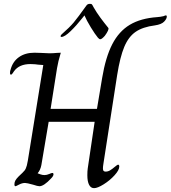

<svg xmlns="http://www.w3.org/2000/svg" viewBox="-20 -968 887 998"><path d="M434 -57Q434 -79 436 -92L472 -335H233L195 -110Q190 -84 176 -68V-67Q181 -65 191 -61.5Q201 -58 211 -58Q223 -58 235.5 -63.5Q248 -69 252 -69Q258 -69 258 -62Q258 -53 246 -41Q208 0 185 0Q176 0 152 -8Q120 -17 110 -17Q95 -17 79 -8.5Q63 0 60 0Q55 0 55 -10Q55 -21 60 -30Q65 -39 77 -51Q101 -73 108 -82Q115 -91 119.5 -108Q124 -125 131 -172L205 -630Q200 -630 178 -632Q172 -633 162 -634Q152 -635 138 -635Q80 -635 53 -598Q51 -595 46 -587.5Q41 -580 37 -580Q32 -580 32 -589Q32 -599 35 -606Q46 -648 78.5 -671Q111 -694 159 -694L192 -693Q220 -691 237 -691Q255 -691 275 -693L296 -694Q282 -648 276.5 -614Q271 -580 270 -573L243 -402H484L511 -563Q529 -671 563.5 -738Q598 -805 654.5 -839Q711 -873 797 -879Q813 -880 830 -884Q839 -888 842 -888Q847 -888 847 -882Q847 -870 833 -855.5Q819 -841 785 -836Q722 -828 685 -802.5Q648 -777 626 -724.5Q604 -672 589 -578L518 -120Q515 -102 515 -93Q515 -83 518.5 -79.5Q522 -76 529 -76Q541 -76 552 -82.5Q563 -89 577 -101Q590 -112 594 -112Q600 -112 600 -102Q600 -84 575.5 -57Q551 -30 519 -10Q487 10 469 10Q452 10 443 -7.5Q434 -25 434 -57ZM489 -772Q474 -790 452 -826Q430 -862 419 -888L407 -873Q378 -836 347 -806Q316 -776 299 -776Q295 -776 295 -780Q295 -785 301 -790Q342 -826 363 -851Q384 -876 429 -939Q435 -948 447 -948Q455 -948 457.5 -945.5Q460 -943 466 -931Q482 -903 501.5 -876.5Q521 -850 543 -823Q546 -819 541 -808Q536 -797 525 -782Q509 -764 501 -764Q496 -764 489 -772Z"/></svg>

Font: Charm
Style: Regular
Weight: 400
Designer: Katatrad Aksorn Co.,Ltd.
Foundry: Cadson Demak Co.,Ltd.
Version: Version 1.001